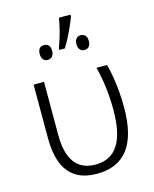

<svg xmlns="http://www.w3.org/2000/svg" viewBox="-125 -922 814 1015"><g transform="rotate(-15 282.5 -414.5)"><path d="M280 10Q207 10 162 -20Q117 -50 96.5 -105.5Q76 -161 76 -237V-532H133V-241Q133 -141 170.5 -90Q208 -39 284 -39Q367 -39 408 -102Q449 -165 449 -294Q449 -359 442 -416.5Q435 -474 420 -532H478Q488 -494 494 -456Q500 -418 503.5 -378Q507 -338 507 -292Q507 -140 450 -65Q393 10 280 10ZM360 -829Q352 -807 340 -780Q328 -753 314 -725.5Q300 -698 285 -674H255V-683Q263 -705 271.5 -732Q280 -759 286.5 -787Q293 -815 297 -839H360ZM182 -720Q199 -720 208 -709.5Q217 -699 217 -680Q217 -661 208 -650Q199 -639 182 -639Q166 -639 157.5 -650Q149 -661 149 -680Q149 -699 157.5 -709.5Q166 -720 182 -720ZM384 -720Q400 -720 409 -709.5Q418 -699 418 -680Q418 -661 409 -650Q400 -639 384 -639Q368 -639 359 -650Q350 -661 350 -680Q350 -699 359 -709.5Q368 -720 384 -720Z"/></g></svg>

Font: Noto Sans Display Light
Style: Regular
Weight: 300
Designer: Monotype Design Team
Foundry: Monotype Imaging Inc.
Version: Version 2.003